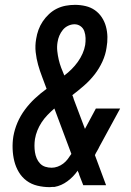

<svg xmlns="http://www.w3.org/2000/svg" viewBox="-20 -763 540 791"><path d="M185 8Q159 8 134 2Q109 -4 89.5 -18.5Q70 -33 57.5 -54Q45 -75 39 -99Q33 -123 32 -149.5Q31 -176 35 -201Q40 -230 52 -258Q64 -286 82.5 -311Q101 -336 124 -357.5Q147 -379 172 -397Q163 -422 153.5 -446.5Q144 -471 137 -496Q130 -521 127 -548Q124 -575 129 -603Q132 -622 138.5 -640Q145 -658 156 -674.5Q167 -691 182 -705Q197 -719 214.5 -727.5Q232 -736 251 -739.5Q270 -743 289 -743Q311 -743 332.5 -738Q354 -733 371 -721Q388 -709 399.5 -691.5Q411 -674 416.5 -653.5Q422 -633 422.5 -611Q423 -589 419 -567Q415 -538 402 -509.5Q389 -481 370 -456.5Q351 -432 327 -411Q303 -390 278 -371Q280 -367 281.5 -362.5Q283 -358 284 -354L330 -232L375 -316H475L389 -158Q385 -149 380 -141Q375 -133 371 -124L417 0H323L307 -41L304 -51L302 -54L300 -60Q283 -35 258 -16.5Q233 2 205 7H197ZM245 -452Q261 -464 275 -478Q289 -492 300.5 -508Q312 -524 320 -542Q328 -560 331 -578Q333 -592 332.5 -606.5Q332 -621 327.5 -634Q323 -647 312 -655Q301 -663 287 -663Q274 -663 261 -657Q248 -651 239 -640Q230 -629 224.5 -616Q219 -603 217 -589Q214 -571 216 -552.5Q218 -534 222 -517Q226 -500 232 -484Q238 -468 245 -452ZM193 -72Q205 -72 217.5 -76.5Q230 -81 240.5 -89Q251 -97 259 -107.5Q267 -118 274 -129L204 -316Q189 -303 175.5 -289Q162 -275 151.5 -259Q141 -243 134 -225.5Q127 -208 124 -190Q122 -176 122 -162.5Q122 -149 124 -136Q126 -123 131 -111Q136 -99 145 -89.5Q154 -80 166.5 -76Q179 -72 193 -72Z"/></svg>

Font: Iosevka Slab Medium
Style: Italic
Weight: 500
Italic angle: -9°
Monospace: yes
Designer: Belleve Invis
Foundry: Belleve Invis
Version: Version 11.1.0; ttfautohint (v1.8.3)